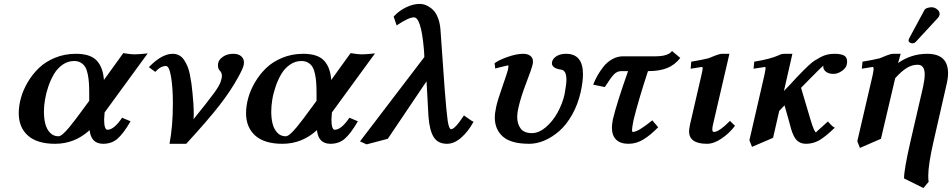

<svg xmlns="http://www.w3.org/2000/svg" viewBox="-20 -718 4834 975"><path d="M365.2 -444.8Q438.5 -444.8 470.7 -410.9Q502.9 -377 507.8 -312L606 -448.2Q646 -441.9 662.1 -441.9Q682.1 -441.9 730 -446.8L511.2 -147Q508.8 -116.2 508.8 -111.8Q508.8 -59.1 525.9 -59.1Q558.6 -59.1 600.1 -120.1L643.1 -102.1Q606 -38.6 576.2 -13.2Q546.4 12.2 503.9 12.2Q442.4 12.2 435.1 -57.1Q359.4 12.2 259.8 12.2Q168.5 12.2 121.8 -29.5Q75.2 -71.3 75.2 -143.1Q75.2 -180.2 86.2 -220.2Q97.2 -260.3 120.8 -300.5Q144.5 -340.8 177.7 -372.8Q210.9 -404.8 259.8 -424.8Q308.6 -444.8 365.2 -444.8ZM433.1 -206.1V-241.2Q433.1 -273.4 431.6 -296.1Q430.2 -318.8 425.5 -341.6Q420.9 -364.3 412.6 -377.9Q404.3 -391.6 390.1 -399.9Q376 -408.2 356 -408.2Q324.7 -408.2 298.1 -389.6Q271.5 -371.1 254.4 -342.3Q237.3 -313.5 225.3 -278.3Q213.4 -243.2 208.3 -210.9Q203.1 -178.7 203.1 -151.9Q203.1 -117.7 209.7 -90.6Q216.3 -63.5 233.4 -44.7Q250.5 -25.9 276.9 -25.9Q285.2 -25.9 298.6 -36.9Q312 -47.9 333 -73.2L367.2 -116.7L407.2 -170.9Q411.6 -177.2 414.1 -180.2Z M1164.6 -444.8Q1190.9 -444.8 1204.8 -432.4Q1218.8 -419.9 1218.8 -400.9Q1218.8 -393.1 1217.8 -388.2Q1212.4 -366.7 1188.5 -324.2Q1152.3 -257.8 1095.2 -184.1Q1038.1 -110.4 925.8 12.2H840.8Q857.9 -76.2 857.9 -192.9Q857.9 -273.4 848.6 -328.1Q839.4 -382.8 822.8 -382.8Q794.9 -382.8 768.6 -353L735.8 -377Q801.8 -444.8 856.9 -444.8Q875 -444.8 889.6 -437Q904.3 -429.2 914.6 -413.8Q924.8 -398.4 932.1 -381.1Q939.5 -363.8 944.3 -339.1Q949.2 -314.5 952.1 -293.9Q955.1 -273.4 957.5 -246.1Q963.9 -189 963.9 -134.8Q963.9 -119.6 962.9 -112.8Q1035.6 -202.6 1066.7 -245.1Q1097.7 -287.6 1102.5 -309.1Q1106.9 -323.7 1106.9 -333Q1106.9 -348.6 1095.7 -359.9Q1086.9 -368.7 1086.9 -384.8Q1086.9 -396 1088.9 -400.9Q1092.3 -416 1113 -430.4Q1133.8 -444.8 1164.6 -444.8Z M1519.5 -444.8Q1592.8 -444.8 1625 -410.9Q1657.2 -377 1662.1 -312L1760.3 -448.2Q1800.3 -441.9 1816.4 -441.9Q1836.4 -441.9 1884.3 -446.8L1665.5 -147Q1663.1 -116.2 1663.1 -111.8Q1663.1 -59.1 1680.2 -59.1Q1712.9 -59.1 1754.4 -120.1L1797.4 -102.1Q1760.3 -38.6 1730.5 -13.2Q1700.7 12.2 1658.2 12.2Q1596.7 12.2 1589.4 -57.1Q1513.7 12.2 1414.1 12.2Q1322.8 12.2 1276.1 -29.5Q1229.5 -71.3 1229.5 -143.1Q1229.5 -180.2 1240.5 -220.2Q1251.5 -260.3 1275.1 -300.5Q1298.8 -340.8 1332 -372.8Q1365.2 -404.8 1414.1 -424.8Q1462.9 -444.8 1519.5 -444.8ZM1587.4 -206.1V-241.2Q1587.4 -273.4 1585.9 -296.1Q1584.5 -318.8 1579.8 -341.6Q1575.2 -364.3 1566.9 -377.9Q1558.6 -391.6 1544.4 -399.9Q1530.3 -408.2 1510.3 -408.2Q1479 -408.2 1452.4 -389.6Q1425.8 -371.1 1408.7 -342.3Q1391.6 -313.5 1379.6 -278.3Q1367.7 -243.2 1362.5 -210.9Q1357.4 -178.7 1357.4 -151.9Q1357.4 -117.7 1364 -90.6Q1370.6 -63.5 1387.7 -44.7Q1404.8 -25.9 1431.2 -25.9Q1439.5 -25.9 1452.9 -36.9Q1466.3 -47.9 1487.3 -73.2L1521.5 -116.7L1561.5 -170.9Q1565.9 -177.2 1568.4 -180.2Z M2376 -104 2384.8 -100.1Q2358.4 -50.8 2322.5 -19.3Q2286.6 12.2 2250 12.2Q2204.1 12.2 2182.6 -21.5Q2161.1 -55.2 2155.8 -127L2146 -305.2L1949.2 -13.2L1841.8 15.1L1808.1 0L2134.8 -428.2Q2134.8 -435.1 2134.3 -442.9Q2133.8 -450.7 2133.1 -460.7Q2132.3 -470.7 2131.8 -476.1Q2117.7 -629.9 2082 -629.9Q2055.2 -629.9 1994.1 -588.9L1979 -633.8Q2005.4 -663.1 2042 -680.7Q2078.6 -698.2 2110.8 -698.2Q2120.6 -698.2 2131.8 -695.6Q2143.1 -692.9 2157.7 -684.3Q2172.4 -675.8 2184.3 -662.1Q2196.3 -648.4 2205.3 -623.8Q2214.4 -599.1 2216.8 -566.9L2237.8 -270Q2247.1 -148.4 2253.4 -105.2Q2259.8 -62 2271 -62Q2290.5 -62 2335.9 -131.8Z M2928.7 -250Q2914.1 -186.5 2885.3 -135.5Q2856.4 -84.5 2820.6 -53Q2784.7 -21.5 2745.4 -4.6Q2706.1 12.2 2667.5 12.2Q2575.2 12.2 2533.9 -24.2Q2492.7 -60.5 2492.7 -121.1Q2492.7 -143.1 2499.5 -174.8Q2506.8 -209.5 2535.6 -291Q2555.2 -346.7 2558.6 -360.8Q2560.5 -369.1 2561.3 -375Q2562 -380.9 2561.8 -383.5Q2561.5 -386.2 2560.5 -386.2Q2557.6 -386.2 2541 -381.8L2509.3 -374L2494.6 -370.1L2491.7 -397Q2513.7 -413.6 2558.6 -429.2Q2603.5 -444.8 2636.7 -444.8Q2659.2 -444.8 2672.9 -434.6Q2686.5 -424.3 2686.5 -405.8Q2686.5 -397.9 2685.5 -394Q2680.7 -370.1 2652.3 -296.9Q2625 -226.1 2612.8 -171.9Q2606.4 -145.5 2606.4 -125Q2606.4 -87.9 2624.3 -64.9Q2642.1 -42 2680.7 -42Q2716.3 -42 2751.2 -71.5Q2786.1 -101.1 2810.8 -145.3Q2835.4 -189.5 2846.7 -237.8Q2856.4 -291.5 2856.4 -312Q2856.4 -358.4 2832.5 -363.8Q2782.7 -370.6 2782.7 -397Q2782.7 -401.9 2783.7 -404.8Q2787.6 -420.9 2806.4 -432.9Q2825.2 -444.8 2854.5 -444.8Q2940.4 -444.8 2940.4 -340.8Q2940.4 -302.7 2928.7 -250Z M3143.6 -432.1H3308.1Q3373.5 -432.1 3392.6 -459L3434.6 -423.8Q3405.8 -387.2 3366.9 -372.1Q3328.1 -356.9 3273.4 -356.9H3270.5Q3222.7 -211.4 3197.3 -108.9Q3189.5 -68.8 3189.5 -58.1Q3189.5 -47.9 3193.4 -47.9Q3220.2 -47.9 3292.5 -106.9L3322.3 -71.8Q3283.2 -31.7 3247.3 -9.8Q3211.4 12.2 3171.4 12.2Q3130.4 12.2 3108.9 -8.8Q3087.4 -29.8 3087.4 -69.8Q3087.4 -86.4 3092.3 -111.8Q3111.3 -192.4 3169.4 -356.9H3136.2Q3114.3 -356.9 3098.6 -341.3Q3083 -325.7 3051.3 -275.9L2992.2 -288.1Q3001 -311 3013.7 -333.7Q3026.4 -356.4 3044.9 -379.9Q3063.5 -403.3 3089.4 -417.7Q3115.2 -432.1 3143.6 -432.1Z M3684.1 -444.8 3600.1 -83Q3597.2 -69.8 3597.2 -61Q3597.2 -47.9 3605.5 -47.9Q3630.9 -47.9 3687 -104L3712.4 -79.1Q3684.1 -41.5 3644.5 -14.6Q3605 12.2 3570.3 12.2Q3479 12.2 3479 -51.8Q3479 -57.6 3483.4 -83L3542 -336.9Q3548.3 -364.7 3548.3 -371.1Q3548.3 -377.9 3543.5 -377.9Q3541.5 -377.9 3487.3 -369.1L3490.2 -404.8Q3541 -413.1 3577.1 -421.9Q3584 -424.3 3598.1 -430.2L3612.3 -436Q3634.3 -444.8 3647.5 -444.8Z M4279.8 -390.1Q4276.9 -373 4255.6 -357.9Q4234.4 -342.8 4212.9 -342.8Q4188.5 -342.8 4174.6 -353.5Q4160.6 -364.3 4160.6 -378.9Q4160.6 -381.8 4162.1 -384.8Q4153.3 -379.9 4089.8 -314.9L4047.9 -272L4095.7 -110.8Q4115.2 -45.9 4124 -45.9Q4123.5 -45.9 4129.4 -51.8L4152.3 -72.3L4184.1 -101.1Q4211.9 -69.8 4219.7 -69.8Q4168.9 -21.5 4138.4 -4.6Q4107.9 12.2 4072.8 12.2Q4045.4 12.2 4027.6 -4.2Q4009.8 -20.5 3997.1 -64L3982.9 -116.2Q3972.2 -155.3 3963.9 -183.1L3937 -154.8L3905.8 -18.1L3798.8 27.8L3785.6 -5.9L3861.8 -336.9Q3867.7 -365.2 3867.7 -372.1Q3867.7 -377.9 3864.7 -377.9Q3860.8 -377.9 3806.6 -369.1L3810.1 -404.8Q3892.1 -418 3936 -438Q3946.8 -444.8 3966.8 -444.8H4003.9L3960.9 -255.9L3991.7 -288.1Q4013.7 -311 4025.9 -325.2L4057.1 -357.4L4085.4 -384.8Q4103.5 -401.9 4116.2 -409.9Q4128.9 -418 4146.5 -427.5Q4164.1 -437 4181.4 -440.9Q4198.7 -444.8 4217.8 -444.8Q4248.5 -444.8 4265.1 -436.5Q4281.7 -428.2 4281.7 -405.8Q4281.7 -396 4279.8 -390.1Z M4553.7 -444.8 4540.5 -397.9Q4607.4 -444.8 4688.5 -444.8Q4794.4 -444.8 4794.4 -346.2Q4794.4 -320.3 4785.6 -284.2L4720.7 0Q4693.8 117.7 4693.8 173.8Q4693.8 196.3 4695.8 205.1L4669.4 236.8L4570.8 188Q4570.8 142.6 4603.5 0L4667.5 -276.9Q4675.8 -315.9 4675.8 -339.8Q4675.8 -389.2 4639.6 -389.2Q4610.4 -389.2 4583.3 -372.1Q4556.2 -355 4525.9 -320.8L4453.6 -13.2L4346.7 33.2L4333.5 -1L4411.6 -336.9Q4416.5 -362.3 4416.5 -367.2Q4416.5 -377.9 4410.6 -377.9L4356.4 -369.1L4359.9 -404.8Q4410.6 -413.1 4446.8 -421.9Q4453.6 -424.3 4466.8 -429.9Q4480 -435.5 4481.4 -436Q4503.4 -444.8 4516.6 -444.8ZM4710.4 -681.2Q4725.1 -681.2 4738.3 -671.1Q4751.5 -661.1 4751.5 -647.9V-644Q4749.5 -633.8 4742.7 -627L4629.9 -504.9Q4624 -498 4611.8 -498Q4606.4 -498 4600.1 -502.2Q4593.8 -506.3 4593.8 -511.2Q4593.8 -517.1 4596.7 -522.9L4673.8 -666Q4677.7 -673.8 4689 -677.5Q4700.2 -681.2 4710.4 -681.2Z"/></svg>

Font: Linux Libertine G
Style: Semibold Italic
Weight: 600
Italic angle: -11.5°
Designer: Philipp H. Poll
Foundry: Philipp H. Poll
Version: Version 5.1.1